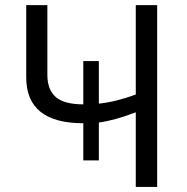

<svg xmlns="http://www.w3.org/2000/svg" viewBox="-20 -734 735 754"><path d="M307.1 -250Q83 -250 83 -430.2V-713.9H166V-439.9Q166 -381.8 199 -353Q231.9 -324.2 307.1 -324.2V-494.1H368.2V-327.1Q433.6 -333.5 513.2 -362.8V-713.9H597.2V0H513.2V-293Q431.2 -261.2 368.2 -252.9V-104H307.1Z"/></svg>

Font: OpenSans-Regular
Style: Regular
Weight: 400
Foundry: Ascender Corporation
Version: Version 1.10